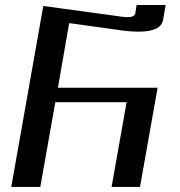

<svg xmlns="http://www.w3.org/2000/svg" viewBox="-20 -736 707 756"><path d="M531.2 0H419.4L478.5 -333.5H197.8L138.7 0H24.4L150.4 -712.4L459 -670.4Q473.1 -668.5 483.9 -668.5Q509.8 -668.5 512.7 -683.6L518.1 -716.3H632.3L622.1 -657.7Q613.8 -611.3 524.9 -611.3Q499.5 -611.3 466.8 -615.2L252.4 -645L208 -390.6H600.6Z"/></svg>

Font: Kelvinch
Style: Bold Italic
Weight: 700
Italic angle: -10°
Designer: Paul James Miller
Foundry: High-Logic / Made with FontCreator
Version: Version 3.30 September 23, 2016